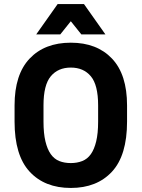

<svg xmlns="http://www.w3.org/2000/svg" viewBox="-20 -920 700 949"><path d="M330 9Q201 9 126.5 -71.5Q52 -152 52 -319V-399Q52 -552 126.5 -630.5Q201 -709 330 -709Q459 -709 533.5 -630.5Q608 -552 608 -399V-319Q608 -152 533.5 -71.5Q459 9 330 9ZM330 -114Q361 -114 386.5 -124Q412 -134 429 -158Q446 -182 455.5 -221.5Q465 -261 465 -319V-399Q465 -500 429 -543Q393 -586 330 -586Q267 -586 231 -543Q195 -500 195 -399V-319Q195 -261 204.5 -221.5Q214 -182 231 -158Q248 -134 273 -124Q298 -114 330 -114ZM265 -900H395L501 -750H382L330 -815L278 -750H159Z"/></svg>

Font: Golos UI
Style: Bold
Weight: 700
Designer: A.Korolkova, Vitaly Kuzmin
Foundry: ParaType Ltd
Version: Version 2.000